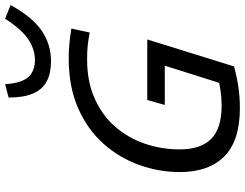

<svg xmlns="http://www.w3.org/2000/svg" viewBox="-125 -832 972 762"><g transform="rotate(-90 361.0 -451.0)"><path d="M612.9 -581Q581.8 -587 558.1 -589.2Q534.5 -591.3 506.5 -591.3Q417.9 -591.3 350.8 -561.2Q283.8 -531.1 239.2 -480Q194.7 -428.8 171.9 -362.6Q149.1 -296.3 149.1 -223.7Q149.1 -139.9 191 -98.6Q232.9 -57.4 323.3 -57.4Q350 -57.4 381.2 -61.6Q412.4 -65.8 445.2 -75.6L400.9 -28.1L491 -313.8L528.2 -283H325.5L345.1 -352.6H585.4L478.4 -8.2Q430.6 4.8 391.5 9.9Q352.5 15 312.6 15Q183.5 15 121.3 -46.8Q59.1 -108.7 59.1 -223Q59.1 -306 87.4 -384.7Q115.7 -463.5 171.8 -526.6Q228 -589.7 312.8 -627Q397.5 -664.3 510.2 -664.3Q536.9 -664.3 564.5 -662Q592 -659.7 628.6 -653.8ZM503.6 -798.4Q547.3 -798.4 587.1 -825.6Q626.8 -852.9 667.7 -916.8L722 -894.9Q674.4 -808.6 620 -771.5Q565.5 -734.5 499.3 -734.5Q451.8 -734.5 419.6 -751.3Q387.5 -768.2 371.2 -805.1Q354.9 -841.9 354.9 -902.8L407.9 -916.8Q411.9 -852.6 435.5 -825.5Q459.1 -798.4 503.6 -798.4Z"/></g></svg>

Font: Intel One Mono Light
Style: Italic
Weight: 300
Italic angle: -16°
Monospace: yes
Designer: Fred Shallcrass
Foundry: Frere-Jones Type LLC
Version: Version 1.004